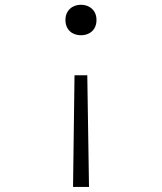

<svg xmlns="http://www.w3.org/2000/svg" viewBox="-20 -532 660 782"><path d="M335.5 -225.5 342.5 229.5H277.5L283.5 -225.5ZM373 -450.5Q373 -431.5 364.8 -417.2Q356.5 -403 342 -395.8Q327.5 -388.5 310 -388.5Q292 -388.5 277.5 -395.8Q263 -403 254.8 -417.2Q246.5 -431.5 246.5 -450.5Q246.5 -469.5 254.8 -483.5Q263 -497.5 277.5 -505Q292 -512.5 310 -512.5Q327.5 -512.5 342 -505Q356.5 -497.5 364.8 -483.5Q373 -469.5 373 -450.5Z"/></svg>

Font: Monaspace Argon Var
Style: Regular
Weight: 400
Designer: Riley Cran and the Lettermatic Team
Version: Version 1.000 (Monaspace Argon Var)